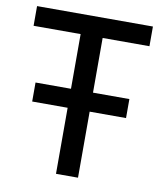

<svg xmlns="http://www.w3.org/2000/svg" viewBox="-79 -752 687 816"><g transform="rotate(10 264.5 -344.0)"><path d="M218 -285H65V-367H218V-603H15V-688H515V-603H313V-367H470V-285H313V0H218Z"/></g></svg>

Font: sheba-seeBold
Style: Regular
Weight: 600
Designer: Mohamed Galeb, the designers
Foundry: Kief Type Foundry
Version: Version 2.010; ttfautohint (v1.5.33-1714) -l 8 -r 50 -G 200 